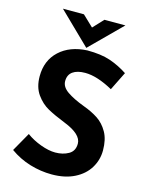

<svg xmlns="http://www.w3.org/2000/svg" viewBox="-137 -1021 857 1113"><g transform="rotate(15 291.5 -464.5)"><path d="M321 -611Q273 -611 246.5 -592Q220 -573 220 -535Q220 -500 258.5 -473.5Q297 -447 361 -423Q413 -404 450 -379.5Q487 -355 511.5 -312Q536 -269 536 -203Q536 -146 506.5 -97.5Q477 -49 420 -20.5Q363 8 284 8Q218 8 153 -11.5Q88 -31 32 -71L96 -184Q134 -156 183 -138Q232 -120 271 -120Q317 -120 351 -139.5Q385 -159 385 -203Q385 -260 278 -302Q215 -327 173 -350Q131 -373 100.5 -416Q70 -459 70 -524Q70 -619 132.5 -677Q195 -735 299 -740Q381 -740 436 -721.5Q491 -703 543 -669L488 -558Q392 -611 321 -611ZM474 -937 289 -753H288L99 -937H225L290 -875L348 -937Z"/></g></svg>

Font: Josefin Sans
Style: Bold
Weight: 700
Designer: Santiago Orozco
Foundry: Typemade
Version: Version 2.000